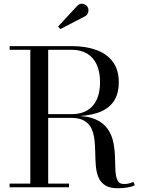

<svg xmlns="http://www.w3.org/2000/svg" viewBox="-20 -995 762 1020"><path d="M211 -377V-388.5H361Q409 -388.5 442.8 -408.2Q476.5 -428 494 -466Q511.5 -504 511.5 -558.5Q511.5 -613 494 -651.5Q476.5 -690 442.8 -710.2Q409 -730.5 361 -730.5H31V-750H361Q436.5 -750 492.8 -729.2Q549 -708.5 580 -666Q611 -623.5 611 -558.5Q611 -493.5 582 -453.5Q553 -413.5 497.2 -395.2Q441.5 -377 361 -377ZM31 0V-19.5H346.5V0ZM141 -10.5V-736.5H236V-10.5ZM606 5Q562.5 5 538.2 -10.8Q514 -26.5 503 -53.2Q492 -80 489.2 -113.2Q486.5 -146.5 486 -182Q485.5 -217.5 482 -250.8Q478.5 -284 466.5 -310.8Q454.5 -337.5 428.2 -353.2Q402 -369 356 -369H211V-379.5H376Q447.5 -379.5 489.8 -360Q532 -340.5 553.5 -308Q575 -275.5 582.5 -237Q590 -198.5 590.8 -160Q591.5 -121.5 593.2 -89Q595 -56.5 604.2 -37Q613.5 -17.5 638.5 -17.5Q654.5 -17.5 666.8 -20.8Q679 -24 689 -29L696 -10.5Q684 -4 660 0.5Q636 5 606 5ZM300.5 -840.5 288.5 -854 389.5 -963Q399.5 -974 410.5 -975Q421.5 -976 431.2 -971Q441 -966 445.5 -957.5Q450.5 -949.5 450 -939.5Q449.5 -929.5 445 -921.2Q440.5 -913 432 -908.5Z"/></svg>

Font: Bodoni Moda
Style: Regular
Weight: 400
Designer: Owen Earl
Foundry: indestructible type
Version: Version 2.005